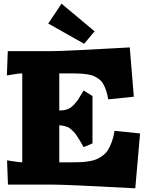

<svg xmlns="http://www.w3.org/2000/svg" viewBox="-20 -996 800 1036"><path d="M434.1 -759.8 240.2 -869.1 312 -976.1 490.2 -827.1ZM680.2 -740.2 702.1 -474.1 564 -460Q559.6 -487.8 552.2 -508.8Q544.9 -529.8 535.9 -544.9Q526.9 -560.1 512.7 -570.1Q498.5 -580.1 484.9 -586.2Q471.2 -592.3 449.7 -595.2Q428.2 -598.1 409.2 -599.1Q390.1 -600.1 360.8 -600.1H299.8V-399.9Q324.7 -399.9 343 -406.2Q361.3 -412.6 377 -429.2Q392.6 -445.8 400.6 -457.5Q408.7 -469.2 424.8 -497.1Q426.3 -499 427 -500.5Q427.7 -502 429 -503.9Q430.2 -505.9 431.2 -507.8L479 -478V-222.2L431.2 -202.1Q428.7 -206.5 418.7 -223.9Q408.7 -241.2 405.5 -246.3Q402.3 -251.5 393.1 -265.4Q383.8 -279.3 378.7 -283.9Q373.5 -288.6 363.5 -297.9Q353.5 -307.1 345 -310.3Q336.4 -313.5 324.7 -316.7Q313 -319.8 299.8 -319.8V-120.1H367.2Q397 -120.1 417.2 -121.1Q437.5 -122.1 461.4 -126Q485.4 -129.9 501.5 -137Q517.6 -144 534.4 -156.5Q551.3 -168.9 562.5 -186.8Q573.7 -204.6 583.3 -230.5Q592.8 -256.3 598.1 -290L735.8 -275.9L710 20Q339.8 0 259.8 0H22.9L18.1 -130.9L42 -127Q87.4 -120.1 100.1 -120.1V-600.1Q80.1 -600.1 41 -592.8L17.1 -588.9L22 -720.2H261.2Q296.9 -720.2 401.6 -725.3Q506.3 -730.5 593.3 -735.4Z"/></svg>

Font: Zantroke
Style: Regular
Weight: 500
Foundry: gluk
Version: Version 0.36